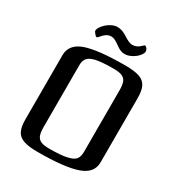

<svg xmlns="http://www.w3.org/2000/svg" viewBox="-209 -1028 1088 1175"><g transform="rotate(30 335.0 -440.5)"><path d="M234 13Q427 13 513 -18Q600 -48 600 -125V-579Q600 -632 585 -661Q570 -690 535 -702Q500 -714 436 -714Q244 -714 157 -684Q70 -653 70 -576V-122Q70 -69 85 -40Q100 -11 135.5 1Q171 13 234 13ZM411 -50Q371 -40 286 -40Q248 -40 227.5 -48.5Q207 -57 198.5 -77.5Q190 -98 190 -136V-571Q189 -605 204.5 -624Q220 -643 260 -652Q301 -661 384 -661Q422 -661 442.5 -652.5Q463 -644 471.5 -623.5Q480 -603 480 -565V-130Q480 -95 465.5 -77Q451 -59 411 -50ZM215 -793Q221 -801 230 -808Q249 -825 273 -825Q295 -825 330 -799Q365 -772 392 -772Q432 -772 469 -802Q483 -814 491.5 -826.5Q500 -839 500 -848Q501 -859 493.5 -869.5Q486 -880 479 -880Q474 -880 465 -870Q439 -844 408 -844Q385 -844 348 -869Q311 -894 277 -894Q259 -894 240 -885.5Q221 -877 206 -864Q190 -850 179.5 -834.5Q169 -819 169 -806Q169 -801 180 -788Q184 -783 188 -779.5Q192 -776 195 -776Q199 -776 202 -779Z"/></g></svg>

Font: Federant
Style: Regular
Weight: 400
Designer: Olexa M. Volochay, Alexei Vanyashin, Otto Ludwig Naegele
Foundry: Cyreal (www.cyreal.org)
Version: Version 1.011; ttfautohint (v1.4.1)